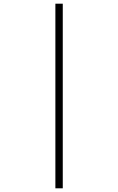

<svg xmlns="http://www.w3.org/2000/svg" viewBox="-20 -770 640 1040"><path d="M280 250V-750H320V250Z"/></svg>

Font: TypoPRO Source Code Pro
Style: Regular
Weight: 300
Monospace: yes
Designer: Paul D. Hunt, Teo Tuominen
Foundry: Adobe Systems Incorporated
Version: Version 2.010;PS 1.0;hotconv 1.0.84;makeotf.lib2.5.63406